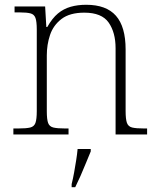

<svg xmlns="http://www.w3.org/2000/svg" viewBox="-20 -563 663 804"><path d="M36 0V-25H56Q90 -25 106.5 -29Q123 -33 128.5 -48.5Q134 -64 134 -98V-439Q134 -473 128.5 -488Q123 -503 107.5 -507Q92 -511 64 -511H41V-536H169L174 -450H178Q199 -487 222.5 -506.5Q246 -526 275.5 -534.5Q305 -543 341 -543Q425 -543 465.5 -497Q506 -451 506 -356V-98Q506 -64 511.5 -48.5Q517 -33 533.5 -29Q550 -25 583 -25H596V0H464V-361Q464 -427 435 -468.5Q406 -510 333 -510Q272 -510 237.5 -483.5Q203 -457 189.5 -416.5Q176 -376 176 -331V-97Q176 -63 181.5 -48Q187 -33 203.5 -29Q220 -25 253 -25H267V0ZM280 208Q286 184 290.5 158.5Q295 133 299 108Q303 83 305 61H360V71Q351 92 340 119.5Q329 147 317 174Q305 201 295 221H280Z"/></svg>

Font: Noto Serif Thai ExtraLight
Style: Regular
Weight: 250
Version: Version 2.001